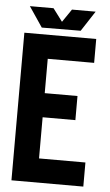

<svg xmlns="http://www.w3.org/2000/svg" viewBox="-54 -805 483 841"><g transform="rotate(5 187.0 -384.0)"><path d="M103 -678 43 -767H147L189 -711L228 -768H332L274 -679ZM29 0V-649H345V-544H141V-393H285V-287H141V-106H345V0Z"/></g></svg>

Font: New Amsterdam
Style: Regular
Weight: 400
Designer: Vladimir Nikolic
Foundry: Vladimir Nikolic
Version: Version 1.000; ttfautohint (v1.8.4.7-5d5b)